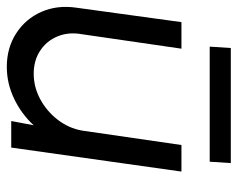

<svg xmlns="http://www.w3.org/2000/svg" viewBox="-92 -598 698 564"><g transform="rotate(90 257.0 -316.0)"><path d="M-2.5 -190.5 40 -500H118L75.5 -207.5Q68.5 -168.5 81.8 -136.2Q95 -104 123.8 -85Q152.5 -66 191.5 -66Q230.5 -66 266 -85Q301.5 -104 326.5 -136.2Q351.5 -168.5 358.5 -207.5L401 -500H479L408.5 0H330.5L343 -66Q310 -30 265 -8.5Q220 13 171.5 13Q115.5 13 73 -14.5Q30.5 -42 10 -88.2Q-10.5 -134.5 -2.5 -190.5ZM116 -645H454L450 -583H112Z"/></g></svg>

Font: Urbanist
Style: Italic
Weight: 400
Italic angle: -8°
Designer: Corey Hu
Foundry: Corey Hu
Version: Version 1.330; ttfautohint (v1.8.4.7-5d5b)